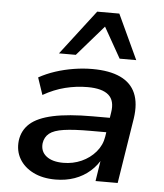

<svg xmlns="http://www.w3.org/2000/svg" viewBox="-54 -808 740 864"><g transform="rotate(5 316.0 -375.5)"><path d="M228 9Q170 9 128 -12Q86 -33 65 -69Q44 -105 49 -151Q55 -198 89 -228.5Q123 -259 192 -274Q261 -289 371 -289H464L454 -223H367Q291 -223 246.5 -216.5Q202 -210 181.5 -193.5Q161 -177 157 -149Q153 -112 180 -90.5Q207 -69 257 -69Q301 -69 339 -86Q377 -103 403 -133.5Q429 -164 435 -203L452 -313Q461 -367 432 -392.5Q403 -418 337 -418Q286 -418 236 -405.5Q186 -393 137 -365L111 -442Q145 -461 184.5 -474Q224 -487 267 -494Q310 -501 351 -501Q429 -501 478 -478Q527 -455 546.5 -409.5Q566 -364 556 -296L509 0H409L426 -109H433Q415 -73 384.5 -46Q354 -19 314.5 -5Q275 9 228 9ZM195 -558 350 -760H450L544 -558H469L391 -696L271 -558Z"/></g></svg>

Font: Nunito Sans 10pt SemiExpanded SemiBold
Style: Italic
Weight: 600
Width: 6
Italic angle: -9°
Designer: Vernon Adams
Foundry: Vernon Adams
Version: Version 3.101;gftools[0.9.27]